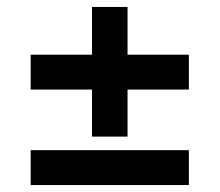

<svg xmlns="http://www.w3.org/2000/svg" viewBox="-20 -604 630 551"><path d="M68 -347V-447H522V-347ZM68 -73V-173H522V-73ZM244 -212V-584H346V-212Z"/></svg>

Font: Host Grotesk Light SemiBold
Style: Regular
Weight: 600
Version: Version 1.003